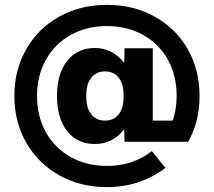

<svg xmlns="http://www.w3.org/2000/svg" viewBox="-20 -654 877 788"><path d="M39 -260Q39 -367 88 -452.5Q137 -538 223.5 -586Q310 -634 419 -634Q528 -634 614.5 -586Q701 -538 750 -453Q799 -368 799 -260Q799 -154 752 -72H491L490 -122H488Q443 -63 369 -63Q298 -63 256 -115.5Q214 -168 214 -260Q214 -352 256 -404.5Q298 -457 369 -457Q441 -457 488 -398H490L491 -456H607V-159H689Q705 -207 705 -260Q705 -344 669 -409Q633 -474 567.5 -510.5Q502 -547 419 -547Q335 -547 270 -510.5Q205 -474 168.5 -409Q132 -344 132 -260Q132 -176 168.5 -111Q205 -46 270 -9.5Q335 27 419 27Q526 27 603 -34L659 35Q609 73 548.5 93.5Q488 114 419 114Q310 114 223.5 65.5Q137 17 88 -68Q39 -153 39 -260ZM411 -159Q446 -159 466.5 -184Q487 -209 487 -253V-267Q487 -311 466.5 -336Q446 -361 411 -361Q375 -361 354.5 -335Q334 -309 334 -260Q334 -211 354.5 -185Q375 -159 411 -159Z"/></svg>

Font: Enso
Style: Bold
Weight: 700
Designer: Coji Morishita
Foundry: UNDERFOREST DESIGN
Version: Version 1.000